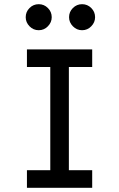

<svg xmlns="http://www.w3.org/2000/svg" viewBox="-20 -888 563 908"><path d="M217.8 0V-654.3H305.7V0ZM107.4 0V-83H416V0ZM107.4 -571.3V-654.3H416V-571.3ZM368.2 -745.1Q342.8 -745.1 324.7 -763.7Q306.6 -782.2 306.6 -806.6Q306.6 -832 324.7 -850.1Q342.8 -868.2 368.2 -868.2Q393.6 -868.2 411.6 -850.1Q429.7 -832 429.7 -806.6Q429.7 -782.2 411.6 -763.7Q393.6 -745.1 368.2 -745.1ZM163.1 -745.1Q137.7 -745.1 119.6 -763.7Q101.6 -782.2 101.6 -806.6Q101.6 -832 119.6 -850.1Q137.7 -868.2 163.1 -868.2Q188.5 -868.2 206.5 -850.1Q224.6 -832 224.6 -806.6Q224.6 -782.2 206.5 -763.7Q188.5 -745.1 163.1 -745.1Z"/></svg>

Font: Sen
Style: Regular
Weight: 400
Designer: Kosal Sen, Philatype
Foundry: Philatype
Version: Version 2.000;gftools[0.9.31]